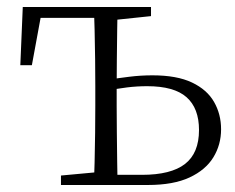

<svg xmlns="http://www.w3.org/2000/svg" viewBox="-20 -528 672 548"><path d="M283 0V-29H385Q468 -29 508 -60Q548 -91 548 -157Q548 -219 512.5 -250.5Q477 -282 400 -282Q371 -282 342.5 -278.5Q314 -275 285 -269V-300Q317 -305 349.5 -309Q382 -313 415 -313Q485 -313 528 -292.5Q571 -272 591 -237Q611 -202 611 -159Q611 -115 589 -79Q567 -43 521 -21.5Q475 0 402 0ZM248 0Q249 -24 250 -64.5Q251 -105 251.5 -148.5Q252 -192 252 -226V-283Q252 -316 251.5 -359.5Q251 -403 250 -443.5Q249 -484 248 -508H316Q315 -484 314.5 -443.5Q314 -403 313.5 -359.5Q313 -316 313 -283V-226Q313 -192 313.5 -148.5Q314 -105 314.5 -64.5Q315 -24 316 0ZM38 -342 45 -508H283V-477H70L101 -505L71 -342ZM154 0V-27L273 -38H283V0ZM283 -470V-508H411V-482L297 -470Z"/></svg>

Font: Noto Serif TC
Style: Regular
Weight: 200
Designer: Ryoko NISHIZUKA 西塚涼子 (kana & ideographs); Frank Grießhammer (Latin, Greek & Cyrillic); Wenlong ZHANG 张文龙 (bopomofo); San
Foundry: Adobe
Version: Version 2.001;hotconv 1.1.0;makeotfexe 2.6.0